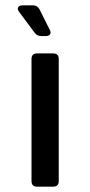

<svg xmlns="http://www.w3.org/2000/svg" viewBox="-20 -699 337 719"><path d="M135 -564Q119 -564 110 -576L52 -654Q44 -664 48 -671.5Q52 -679 65 -679H103Q120 -679 128 -664L166 -588Q172 -577 167.5 -570.5Q163 -564 151 -564ZM119 0Q98 0 98 -21V-478Q98 -499 119 -499H179Q200 -499 200 -478V-21Q200 0 179 0Z"/></svg>

Font: Pitagon Sans Medium
Style: Regular
Weight: 500
Designer: Travis Tran
Foundry: Pitagon
Version: Version 1.001; ttfautohint (v1.8.4.7-5d5b);gftools[0.9.26]